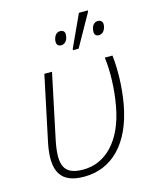

<svg xmlns="http://www.w3.org/2000/svg" viewBox="-117 -855 761 945"><g transform="rotate(-15 263.5 -383.0)"><path d="M301 -606H330L421 -768L423 -776H377L302 -613ZM252 -644C274 -644 286 -665 287 -687C289 -703 280 -713 264 -713C241 -713 231 -691 229 -671C228 -654 236 -644 252 -644ZM444 -644C466 -644 478 -665 480 -687C481 -703 472 -713 456 -713C433 -713 423 -691 422 -671C420 -654 428 -644 444 -644ZM194 10C335 10 438 -91 473 -282C489 -372 490 -461 482 -530H443C452 -462 450 -369 434 -283C403 -113 311 -25 199 -25C98 -25 79 -78 105 -203L174 -530H135L65 -199C34 -50 80 10 194 10Z"/></g></svg>

Font: Noto Sans ExtraLight
Style: Italic
Weight: 200
Italic angle: -12°
Designer: Monotype Design Team
Foundry: Monotype Imaging Inc.
Version: Version 2.013